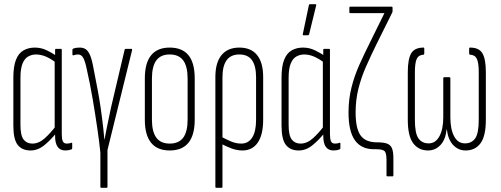

<svg xmlns="http://www.w3.org/2000/svg" viewBox="-20 -715 2400 920"><path d="M126 6Q86 6 65 -20.5Q44 -47 44 -113V-343Q44 -397 56.5 -428.5Q69 -460 92.5 -473.5Q116 -487 147 -487Q177 -487 204 -474Q231 -461 251 -447L248 -415Q223 -434 199.5 -444Q176 -454 152 -454Q133 -454 115.5 -444.5Q98 -435 88 -410.5Q78 -386 78 -342V-117Q78 -66 93 -46.5Q108 -27 135 -27Q166 -27 194 -52Q222 -77 249 -113L251 -79Q222 -43 191.5 -18.5Q161 6 126 6ZM293 6Q244 6 244 -63V-88L242 -93V-427L244 -439V-476Q244 -481 249 -481H272Q276 -481 276 -476V-72Q276 -49 281 -38Q286 -27 300 -27Q307 -27 312 -28Q317 -29 323 -31Q326 -32 326 -27V-5Q326 -1 322 1Q309 6 293 6Z M465 185Q461 185 461 180V17Q456 -33 446.5 -98.5Q437 -164 424.5 -238Q412 -312 395 -387Q388 -421 379 -437.5Q370 -454 354 -454Q344 -454 332 -450Q330 -449 328.5 -450.5Q327 -452 327 -454V-476Q327 -481 331 -482Q338 -485 346 -486Q354 -487 362 -487Q379 -487 391 -479Q403 -471 412 -449.5Q421 -428 428 -388Q440 -327 448 -284.5Q456 -242 462 -201Q466 -175 469 -149.5Q472 -124 475 -99Q478 -74 480 -47H481Q485 -67 488.5 -86Q492 -105 496 -123.5Q500 -142 504 -161.5Q508 -181 512 -200L577 -476Q578 -481 582 -481H609Q614 -481 613 -475L495 4V180Q495 185 490 185Z M793 6Q734 6 704 -31Q674 -68 674 -141V-339Q674 -413 704 -450Q734 -487 793 -487Q853 -487 883 -450.5Q913 -414 913 -339V-141Q913 -68 883 -31Q853 6 793 6ZM793 -27Q837 -27 858 -55.5Q879 -84 879 -142V-338Q879 -397 858 -425.5Q837 -454 793 -454Q750 -454 729 -425.5Q708 -397 708 -338V-142Q708 -84 729 -55.5Q750 -27 793 -27Z M1016 185Q1012 185 1012 180V-346Q1012 -415 1041.5 -451Q1071 -487 1127 -487Q1183 -487 1212 -451Q1241 -415 1241 -346V-142Q1241 -69 1215 -31.5Q1189 6 1142 6Q1116 6 1090 -3.5Q1064 -13 1036 -28V-62Q1060 -49 1085 -38Q1110 -27 1136 -27Q1170 -27 1188.5 -56Q1207 -85 1207 -140V-345Q1207 -399 1187.5 -426.5Q1168 -454 1127 -454Q1086 -454 1066 -426.5Q1046 -399 1046 -345V180Q1046 185 1041 185Z M1411 6Q1371 6 1350 -20.5Q1329 -47 1329 -113V-343Q1329 -397 1341.5 -428.5Q1354 -460 1377.5 -473.5Q1401 -487 1432 -487Q1462 -487 1489 -474Q1516 -461 1536 -447L1533 -415Q1508 -434 1484.5 -444Q1461 -454 1437 -454Q1418 -454 1400.5 -444.5Q1383 -435 1373 -410.5Q1363 -386 1363 -342V-117Q1363 -66 1378 -46.5Q1393 -27 1420 -27Q1451 -27 1479 -52Q1507 -77 1534 -113L1536 -79Q1507 -43 1476.5 -18.5Q1446 6 1411 6ZM1578 6Q1529 6 1529 -63V-88L1527 -93V-427L1529 -439V-476Q1529 -481 1534 -481H1557Q1561 -481 1561 -476V-72Q1561 -49 1566 -38Q1571 -27 1585 -27Q1592 -27 1597 -28Q1602 -29 1608 -31Q1611 -32 1611 -27V-5Q1611 -1 1607 1Q1594 6 1578 6ZM1434 -546Q1430 -546 1431 -552L1460 -690Q1461 -695 1466 -695H1491Q1496 -695 1495 -689L1461 -550Q1459 -546 1455 -546Z M1837 130Q1832 130 1832 125V52Q1832 17 1822 8.5Q1812 0 1782 0H1771Q1711 0 1680.5 -43Q1650 -86 1650 -176Q1650 -239 1664 -295Q1678 -351 1701.5 -403.5Q1725 -456 1751 -508L1822 -652H1658Q1654 -652 1654 -656V-678Q1654 -683 1658 -683H1856Q1861 -683 1861 -678V-661Q1861 -659 1860.5 -658Q1860 -657 1859 -654L1782 -499Q1756 -446 1733.5 -395Q1711 -344 1697.5 -290.5Q1684 -237 1684 -176Q1684 -100 1707.5 -66.5Q1731 -33 1787 -33Q1816 -33 1833 -27.5Q1850 -22 1857.5 -6Q1865 10 1865 44V125Q1865 130 1861 130Z M2031 6Q1986 6 1960 -28.5Q1934 -63 1934 -141V-369Q1934 -431 1950 -459Q1966 -487 2010 -487Q2013 -487 2013 -482V-459Q2013 -454 2010 -453Q1986 -452 1977 -433Q1968 -414 1968 -369V-141Q1968 -76 1985 -52Q2002 -28 2034 -28Q2067 -28 2085.5 -62Q2104 -96 2104 -153V-340Q2104 -345 2109 -345H2133Q2138 -345 2138 -340V-153Q2138 -96 2156 -62Q2174 -28 2208 -28Q2240 -28 2257 -52Q2274 -76 2274 -141V-369Q2274 -414 2265 -433Q2256 -452 2232 -453Q2228 -454 2228 -459V-482Q2228 -487 2232 -487Q2276 -487 2292 -459Q2308 -431 2308 -369V-141Q2308 -63 2282.5 -28.5Q2257 6 2211 6Q2176 6 2151.5 -20Q2127 -46 2121 -95H2120Q2115 -46 2090.5 -20Q2066 6 2031 6Z"/></svg>

Font: Sofia Sans Extra Condensed ExtraLight
Style: Regular
Weight: 250
Designer: Botio Nikoltchev, Ani Petrova
Foundry: lettersoup
Version: Version 4.101